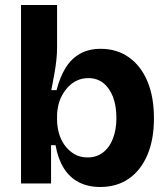

<svg xmlns="http://www.w3.org/2000/svg" viewBox="-20 -733 672 767"><path d="M380 14Q331 14 294 -5.5Q257 -25 234 -62.5Q211 -100 202 -153H184V0H64V-253V-713H208V-543Q208 -519 205 -491.5Q202 -464 196.5 -434Q191 -404 185 -373H206Q219 -424 241.5 -461Q264 -498 299 -518Q334 -538 382 -538Q447 -538 495 -504Q543 -470 569 -408Q595 -346 595 -260Q595 -176 569 -114.5Q543 -53 495 -19.5Q447 14 380 14ZM330 -104Q365 -104 391 -123.5Q417 -143 431 -179Q445 -215 445 -262Q445 -310 431.5 -345.5Q418 -381 393 -401Q368 -421 333 -421Q309 -421 289 -412Q269 -403 254 -387.5Q239 -372 228.5 -353Q218 -334 213 -312.5Q208 -291 208 -271V-253Q208 -229 215 -202.5Q222 -176 237.5 -154Q253 -132 276 -118Q299 -104 330 -104Z"/></svg>

Font: Bricolage Grotesque 48pt Condensed ExtraBold
Style: Bold
Weight: 700
Version: Version 1.000;gftools[0.9.30]